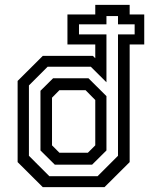

<svg xmlns="http://www.w3.org/2000/svg" viewBox="-20 -770 625 790"><path d="M156 0 52.5 -103V-437L156 -540H362L372 -530.5V-587H257.5V-710.5H372V-750H513.5V-710.5H573.5V-587H513.5V-103L410 0ZM205.5 -92.5 146.5 -151V-396.5L198.5 -448H344L418 -374.5V-151L359 -92.5ZM224.5 -141.5H341.5L372 -172V-358.5L332 -399H224.5L194 -368V-172ZM183 -45H381.5L465.5 -129V-628.5H534V-670H465.5V-704H418V-670H305V-628.5H418V-431.5L353.5 -495.5H176L99 -418.5V-129Z"/></svg>

Font: Tourney Medium
Style: Regular
Weight: 500
Designer: Tyler Finck
Foundry: Etcetera Type Co
Version: Version 1.015